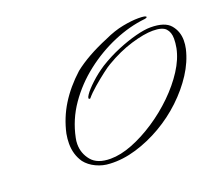

<svg xmlns="http://www.w3.org/2000/svg" viewBox="-93 -600 901 783"><g transform="rotate(-20 358.0 -209.0)"><path d="M262 50Q231 49 202.5 35.5Q174 22 157 0Q132 -36 132 -84Q132 -94 133 -104.5Q134 -115 136 -126Q150 -190 184 -245Q218 -300 272 -349Q301 -372 338.5 -393Q376 -414 422 -433Q465 -453 504 -460.5Q543 -468 572 -468Q607 -468 606 -461Q605 -458 602 -457.5Q599 -457 596 -456Q528 -449 458.5 -419.5Q389 -390 328 -342.5Q267 -295 224 -233Q181 -171 166 -97Q163 -84 163 -70Q163 -30 188.5 1Q214 32 271 32Q315 32 366 12Q417 -8 468.5 -42Q520 -76 564 -119Q608 -162 638 -208.5Q668 -255 677 -300Q679 -311 680 -321Q681 -331 681 -340Q681 -368 666 -384Q651 -400 610 -400Q572 -400 515.5 -383Q459 -366 400 -331Q389 -325 365.5 -307Q342 -289 317 -267.5Q292 -246 277 -228Q276 -227 275.5 -227Q275 -227 275 -227Q264 -227 276 -245Q288 -263 315 -288Q342 -313 374 -334Q416 -360 459.5 -378Q503 -396 541.5 -406Q580 -416 606 -416Q668 -416 692 -387.5Q716 -359 716 -320Q716 -311 715 -302Q714 -293 712 -284Q700 -232 668 -182.5Q636 -133 590 -89.5Q544 -46 489 -14Q434 18 375.5 35.5Q317 53 262 50Z"/></g></svg>

Font: WindSong
Style: Regular
Weight: 400
Designer: Robert E. Leuschke
Foundry: Robert E. Leuschke
Version: Version 1.010; ttfautohint (v1.8.3)